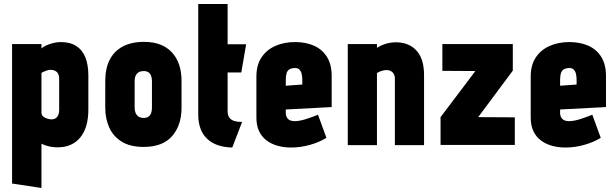

<svg xmlns="http://www.w3.org/2000/svg" viewBox="-20 -720 3060 954"><path d="M419 -177V-346Q419 -397 404.5 -434Q390 -471 359.5 -491Q329 -511 282 -511Q262 -511 241.5 -505.5Q221 -500 206 -492.5Q191 -485 186 -479V-501H40V192L186 214V-6Q196 -1 208 3Q220 7 234.5 9.5Q249 12 267 12Q338 12 378.5 -36.5Q419 -85 419 -177ZM274 -328V-172Q274 -159 269.5 -148.5Q265 -138 256.5 -132.5Q248 -127 236 -127Q229 -127 220.5 -129Q212 -131 204 -135Q196 -139 191 -145Q186 -151 186 -159V-358Q189 -360 195.5 -363Q202 -366 211.5 -369.5Q221 -373 231 -373Q239 -373 246.5 -371Q254 -369 260.5 -364Q267 -359 270.5 -350Q274 -341 274 -328Z M882 -185V-317Q882 -409 833.5 -460.5Q785 -512 696 -512Q633 -512 590 -489Q547 -466 525 -423Q503 -380 503 -317V-185Q503 -130 523 -86Q543 -42 585 -16Q627 10 694 10Q788 10 835 -43.5Q882 -97 882 -185ZM735 -317V-184Q735 -170 731 -158.5Q727 -147 718 -140.5Q709 -134 694 -134Q678 -134 668 -141Q658 -148 653.5 -159.5Q649 -171 649 -184V-317Q649 -334 654.5 -345Q660 -356 670 -361.5Q680 -367 694 -367Q708 -367 717 -361Q726 -355 730.5 -344Q735 -333 735 -317Z M1111 -168V-360H1179L1203 -500H1111V-700H965V-151Q965 -73 1008.5 -31Q1052 11 1134 13L1183 -114Q1160 -114 1144 -119Q1128 -124 1119.5 -135.5Q1111 -147 1111 -168Z M1400 -158V-176L1628 -188V-343Q1628 -399 1605 -436.5Q1582 -474 1541 -492.5Q1500 -511 1446 -511Q1392 -511 1348.5 -492Q1305 -473 1279.5 -435Q1254 -397 1254 -340V-135Q1254 -97 1267 -69Q1280 -41 1303.5 -23Q1327 -5 1358.5 4Q1390 13 1426 13Q1473 13 1519.5 0Q1566 -13 1602 -35L1560 -150Q1534 -139 1501 -128.5Q1468 -118 1444 -118Q1433 -118 1424.5 -121Q1416 -124 1411 -129Q1406 -134 1403 -141.5Q1400 -149 1400 -158ZM1482 -323V-300L1400 -294V-324Q1400 -342 1403.5 -354.5Q1407 -367 1416 -374Q1425 -381 1443 -382Q1459 -383 1467.5 -374.5Q1476 -366 1479 -352.5Q1482 -339 1482 -323Z M1942 -332V1H2087V-346Q2087 -385 2079 -413Q2071 -441 2057 -459.5Q2043 -478 2025.5 -489Q2008 -500 1988 -505Q1968 -510 1948 -510Q1925 -510 1906 -505Q1887 -500 1873.5 -493.5Q1860 -487 1853 -482V-501H1708V1H1853V-357Q1863 -363 1871 -366Q1879 -369 1886.5 -370.5Q1894 -372 1900 -372Q1910 -372 1917.5 -369Q1925 -366 1930.5 -360.5Q1936 -355 1939 -347.5Q1942 -340 1942 -332Z M2528 -501H2178V-368L2342 -367L2169 -138V0H2538V-137L2356 -138L2528 -369Z M2763 -158V-176L2991 -188V-343Q2991 -399 2968 -436.5Q2945 -474 2904 -492.5Q2863 -511 2809 -511Q2755 -511 2711.5 -492Q2668 -473 2642.5 -435Q2617 -397 2617 -340V-135Q2617 -97 2630 -69Q2643 -41 2666.5 -23Q2690 -5 2721.5 4Q2753 13 2789 13Q2836 13 2882.5 0Q2929 -13 2965 -35L2923 -150Q2897 -139 2864 -128.5Q2831 -118 2807 -118Q2796 -118 2787.5 -121Q2779 -124 2774 -129Q2769 -134 2766 -141.5Q2763 -149 2763 -158ZM2845 -323V-300L2763 -294V-324Q2763 -342 2766.5 -354.5Q2770 -367 2779 -374Q2788 -381 2806 -382Q2822 -383 2830.5 -374.5Q2839 -366 2842 -352.5Q2845 -339 2845 -323Z"/></svg>

Font: Advent Pro ExtraBold
Style: Regular
Weight: 800
Designer: VivaRado, Andreas Kalpakidis
Foundry: VivaRado, Andreas Kalpakidis
Version: Version 3.000